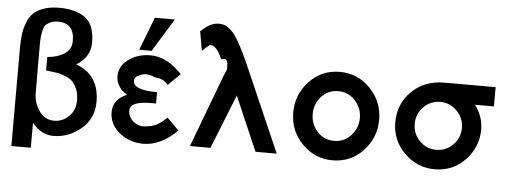

<svg xmlns="http://www.w3.org/2000/svg" viewBox="-51 -838 2817 1062"><g transform="rotate(5 1358.0 -306.5)"><path d="M41 86V-453Q41 -498 45 -531.5Q49 -565 61.5 -598.5Q74 -632 95 -652.5Q116 -673 152.5 -686Q189 -699 239 -699Q330 -699 383 -660.5Q436 -622 436 -523Q436 -441 359 -395Q489 -349 489 -198Q489 -105 420.5 -47.5Q352 10 267 10Q199 10 149 -53V86ZM149 -500Q149 -464 149 -361.5Q149 -259 150 -210Q152 -159 182.5 -116.5Q213 -74 265 -74Q310 -74 345.5 -108Q381 -142 381 -198Q381 -234 369 -261Q357 -288 343.5 -301.5Q330 -315 304.5 -325Q279 -335 267 -337.5Q255 -340 232 -343Q205 -346 196 -347V-422Q251 -426 290 -450.5Q329 -475 329 -523Q329 -622 238 -622Q213 -622 196 -613.5Q179 -605 170.5 -596.5Q162 -588 157 -566Q152 -544 151 -535Q150 -526 149 -500Z M577 -149Q577 -220 653 -252Q635 -265 625.5 -273Q616 -281 604 -302.5Q592 -324 592 -349Q592 -408 644 -444.5Q696 -481 764 -481Q848 -481 922 -409L940 -392L873 -326Q865 -334 861 -339Q835 -361 801 -361Q748 -385 716 -366Q703 -363 694 -354Q685 -345 685 -333Q685 -281 818 -281V-218H793Q689 -218 676 -181Q671 -165 676 -148Q681 -127 699 -110Q717 -93 744 -87Q762 -84 784 -89Q801 -91 816 -96Q831 -101 843 -109Q855 -117 862 -122.5Q869 -128 878 -136.5Q887 -145 888 -146L954 -80Q864 10 766 10Q689 10 633 -36Q577 -82 577 -149ZM699 -506 770 -690H881L768 -506Z M1025 0 1175 -399 1191 -436Q1192 -440 1192 -443Q1195 -494 1175 -497Q1172 -498 1155 -493Q1125 -567 1088 -567Q1072 -556 1069 -553Q1049 -533 1045 -530L1026 -638Q1073 -682 1111 -687Q1136 -690 1155 -684Q1190 -672 1220 -628.5Q1250 -585 1295 -485L1507 0H1389L1259 -301Q1165 -66 1139 0Z M1578 -236Q1578 -335 1646.5 -408Q1715 -481 1816 -481Q1915 -481 1985 -409Q2055 -337 2055 -236Q2055 -136 1986.5 -63Q1918 10 1816 10Q1719 10 1648.5 -61.5Q1578 -133 1578 -236ZM1686 -236Q1686 -181 1722.5 -139.5Q1759 -98 1816 -98Q1872 -98 1910 -139Q1948 -180 1948 -236Q1948 -291 1910.5 -332.5Q1873 -374 1816 -374Q1760 -374 1723 -333Q1686 -292 1686 -236Z M2145 -231Q2145 -333 2216 -402.5Q2287 -472 2396 -472H2681V-365H2576Q2622 -303 2622 -231Q2622 -135 2554 -62.5Q2486 10 2384 10Q2287 10 2216 -60Q2145 -130 2145 -231ZM2253 -231Q2253 -176 2291 -137Q2329 -98 2384 -98Q2438 -98 2476.5 -137Q2515 -176 2515 -231Q2515 -285 2476.5 -324.5Q2438 -364 2384 -364Q2330 -364 2291.5 -325.5Q2253 -287 2253 -231Z"/></g></svg>

Font: Coval
Style: Medium
Weight: 500
Foundry: Context Ltd
Version: Version 001.000